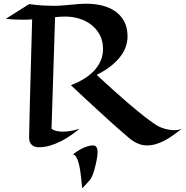

<svg xmlns="http://www.w3.org/2000/svg" viewBox="-20 -741 987 1021"><path d="M402.8 -56.2Q383.3 -40 358.6 -22.7Q334 -5.4 306.2 9Q278.3 23.4 247.8 32.7Q217.3 42 186 42Q176.8 42 167.5 39.6Q158.2 37.1 150.9 31Q143.6 24.9 138.9 14.6Q134.3 4.4 134.8 -11.2Q134.8 -29.3 136.7 -102.1Q137.2 -132.8 138.4 -178.7Q139.6 -224.6 141.4 -289.6Q143.1 -354.5 145.5 -440.7Q147.9 -526.9 150.9 -638.2Q138.2 -636.7 126 -636.5Q113.8 -636.2 101.1 -636.2Q82.5 -636.2 59.3 -637.2Q36.1 -638.2 11.2 -641.1L134.8 -719.2Q172.9 -713.9 206.5 -711.9Q240.2 -710 262.2 -710Q286.6 -710 309.3 -711.7Q332 -713.4 354 -715.6Q376 -717.8 397.5 -719.5Q418.9 -721.2 440.9 -721.2Q483.9 -721.2 523.4 -711.4Q563 -701.7 592.8 -680.9Q622.6 -660.2 640.4 -627Q658.2 -593.8 658.2 -546.9Q658.2 -522 649.9 -495.8Q641.6 -469.7 622.6 -443.6Q603.5 -417.5 572 -391.8Q540.5 -366.2 494.1 -342.8Q542.5 -297.9 582.3 -262.2Q622.1 -226.6 654.3 -198.7Q686.5 -170.9 711.4 -150.6Q736.3 -130.4 755.4 -115.7Q799.3 -81.5 823.2 -68.8Q835.4 -63 849.1 -58.6Q860.8 -54.7 875.7 -51.8Q890.6 -48.8 907.2 -48.8Q917.5 -48.8 927.2 -50.5Q937 -52.2 946.8 -56.2Q923.3 -38.1 900.9 -22Q878.4 -5.9 855.7 6.1Q833 18.1 809.8 25.1Q786.6 32.2 762.2 32.2Q748.5 32.2 735.8 29.5Q723.1 26.9 710 21Q696.8 15.1 683.3 5.9Q669.9 -3.4 654.8 -17.1Q634.8 -33.7 595.7 -68.4Q579.1 -83 556.6 -103.5Q534.2 -124 504.9 -150.9Q475.6 -177.7 438.7 -211.7Q401.9 -245.6 356.9 -288.1Q392.1 -301.3 423.3 -319.8Q454.6 -338.4 477.8 -362.3Q501 -386.2 514.4 -415.8Q527.8 -445.3 527.8 -481Q527.8 -523.9 510.3 -556.2Q492.7 -588.4 464.6 -609.9Q436.5 -631.3 400.9 -642.1Q365.2 -652.8 329.1 -652.8Q299.8 -652.8 272.9 -649.9L253.9 -56.2Q265.1 -47.9 280.8 -44.4Q296.4 -41 313 -41Q329.6 -41 345.7 -43.2Q361.8 -45.4 374.5 -48.3Q389.6 -51.8 402.8 -56.2ZM499 67.9Q499 75.2 497.6 87.4Q496.1 99.6 493.2 114.3Q490.2 128.9 486.3 144.8Q482.4 160.6 477.8 174.8Q473.1 189 467.8 200.2Q462.4 211.4 457 217.3Q447.3 228.5 437.5 239Q427.7 249.5 417 260.3Q416 254.9 414.8 239.3Q413.6 223.6 411.4 203.6Q409.2 183.6 405.8 161.9Q402.3 140.1 397 122.1Q391.6 104 384.3 92.3Q377 80.6 367.2 81.1Q376 73.2 388.9 64.7Q401.9 56.2 416.3 48.8Q430.7 41.5 445.8 36.9Q460.9 32.2 475.1 32.2Q483.4 32.2 488 36.1Q492.7 40 495.1 45.7Q497.6 51.3 498.3 57.4Q499 63.5 499 67.9Z"/></svg>

Font: Eagle Lake
Style: Regular
Weight: 400
Designer: Astigmatic (AOETI)
Foundry: Astigmatic (AOETI)
Version: Version 1.000